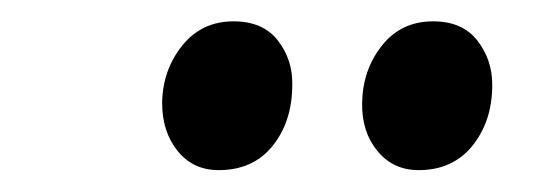

<svg xmlns="http://www.w3.org/2000/svg" viewBox="-20 -754 502 180"><path d="M185 -594.5Q161 -594.5 146.5 -612.5Q132 -630.5 132 -657.5Q132.5 -688.5 150.8 -711.2Q169 -734 199 -734Q226.5 -734 240.5 -716Q254.5 -698 254 -674.5Q254 -640.5 235.8 -617.5Q217.5 -594.5 185 -594.5ZM372.5 -594.5Q348.5 -594.5 333.8 -612.5Q319 -630.5 319.5 -657.5Q320 -688.5 338 -711.2Q356 -734 386 -734Q413.5 -734 427.5 -716Q441.5 -698 441.5 -674.5Q441.5 -640.5 423 -617.5Q404.5 -594.5 372.5 -594.5Z"/></svg>

Font: Merriweather 96pt Medium
Style: Italic
Weight: 500
Italic angle: -7.8°
Version: Version 2.101